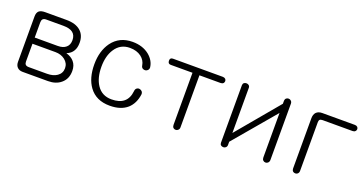

<svg xmlns="http://www.w3.org/2000/svg" viewBox="-33 -1047 2982 1572"><g transform="rotate(20 1458.0 -260.5)"><path d="M168.9 -522.5Q133.8 -522.5 116.2 -507.8Q99.6 -492.2 99.6 -460V-64.5Q99.6 -35.2 115.2 -18.6Q131.8 0 163.1 0H383.8Q452.1 0 495.1 -36.1Q543 -75.2 543 -145.5Q543 -194.3 516.6 -224.6Q493.2 -252.9 447.3 -266.6Q486.3 -281.2 503.9 -312.5Q520.5 -339.8 520.5 -382.8Q520.5 -448.2 479.5 -484.4Q436.5 -522.5 356.4 -522.5ZM160.2 -244.1H360.4Q409.2 -244.1 443.4 -217.8Q479.5 -189.5 479.5 -146.5Q479.5 -102.5 443.4 -77.1Q410.2 -53.7 355.5 -53.7H197.3Q176.8 -53.7 168 -63.5Q160.2 -72.3 160.2 -88.9ZM160.2 -297.9V-429.7Q160.2 -448.2 168 -458Q177.7 -468.8 197.3 -468.8H348.6Q403.3 -468.8 430.7 -447.3Q458 -425.8 458 -382.8Q458 -341.8 432.6 -320.3Q407.2 -297.9 360.4 -297.9Z M926.8 -539.1Q812.5 -539.1 749 -453.1Q693.4 -376 693.4 -259.8Q693.4 -139.6 747.1 -66.4Q807.6 16.6 926.8 16.6Q1023.4 16.6 1079.1 -32.2Q1129.9 -78.1 1140.6 -159.2Q1141.6 -173.8 1132.8 -184.6Q1124 -194.3 1110.4 -196.3Q1096.7 -198.2 1086.9 -190.4Q1075.2 -181.6 1074.2 -164.1Q1067.4 -99.6 1029.3 -68.4Q992.2 -37.1 922.9 -37.1Q838.9 -37.1 794.9 -103.5Q754.9 -164.1 754.9 -260.7Q754.9 -355.5 794.9 -416Q839.8 -485.4 922.9 -485.4Q982.4 -485.4 1021.5 -456.1Q1058.6 -427.7 1065.4 -383.8Q1067.4 -369.1 1078.1 -361.3Q1088.9 -354.5 1101.6 -355.5Q1115.2 -357.4 1123 -366.2Q1132.8 -377 1131.8 -390.6Q1125 -449.2 1073.2 -492.2Q1014.6 -539.1 926.8 -539.1Z M1716.8 -522.5H1283.2Q1256.8 -522.5 1257.8 -496.1Q1257.8 -468.8 1283.2 -468.8H1472.7V-14.6Q1472.7 0 1481.4 9.8Q1490.2 17.6 1502.9 17.6Q1514.6 17.6 1523.4 8.8Q1533.2 0 1533.2 -14.6V-468.8H1717.8Q1732.4 -468.8 1741.2 -477.5Q1748 -485.4 1748 -496.1Q1748 -506.8 1740.2 -514.6Q1731.4 -522.5 1716.8 -522.5Z M2316.4 -505.9Q2316.4 -521.5 2306.6 -530.3Q2297.9 -539.1 2285.2 -539.1Q2272.5 -539.1 2263.7 -531.2Q2254.9 -522.5 2254.9 -505.9V-483.4L1948.2 -117.2V-510.7Q1948.2 -524.4 1938.5 -532.2Q1929.7 -539.1 1918 -539.1Q1905.3 -539.1 1896.5 -532.2Q1887.7 -524.4 1887.7 -510.7V-10.7Q1887.7 2.9 1896.5 10.7Q1905.3 17.6 1918 17.6Q1929.7 17.6 1938.5 9.8Q1948.2 1 1948.2 -12.7V-41L2254.9 -403.3V-15.6Q2254.9 0 2263.7 8.8Q2272.5 17.6 2285.2 17.6Q2297.9 17.6 2306.6 8.8Q2316.4 -1 2316.4 -15.6Z M2584 -522.5Q2549.8 -522.5 2531.2 -502.9Q2514.6 -484.4 2514.6 -451.2V-14.6Q2514.6 0 2523.4 9.8Q2532.2 17.6 2544.9 17.6Q2556.6 17.6 2565.4 9.8Q2575.2 0 2575.2 -14.6V-438.5Q2575.2 -454.1 2581.1 -460.9Q2588.9 -468.8 2606.4 -468.8H2868.2Q2881.8 -468.8 2890.6 -477.5Q2898.4 -485.4 2898.4 -496.1Q2898.4 -506.8 2890.6 -514.6Q2881.8 -522.5 2868.2 -522.5Z"/></g></svg>

Font: Gulim
Style: Regular
Weight: 400
Version: Version 2.21